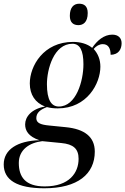

<svg xmlns="http://www.w3.org/2000/svg" viewBox="-68 -771 673 1031"><path d="M353 -636C377 -636 403 -650 403 -701C403 -739 383 -751 357 -751C327 -751 307 -730 307 -686C307 -650 326 -636 353 -636ZM170 240C350 240 441 163 441 43C441 -37 385 -78 286 -88L196 -97C154 -101 127 -109 127 -136C127 -165 147 -182 184 -196C202 -191 222 -189 242 -189C400 -189 471 -323 471 -413C471 -451 458 -483 435 -508C448 -524 466 -534 484 -534C515 -534 526 -509 526 -477C571 -477 585 -510 585 -539C585 -566 568 -585 535 -585C490 -585 453 -553 427 -514C400 -536 364 -546 324 -546C166 -546 92 -417 92 -323C92 -263 121 -219 174 -199C100 -186 67 -143 67 -103C67 -70 84 -38 144 -18C26 -15 -48 32 -48 112C-48 196 24 240 170 240ZM248 -199C208 -199 184 -234 184 -319C184 -399 221 -536 321 -536C361 -536 380 -500 380 -426C380 -336 341 -199 248 -199ZM172 230C67 230 33 178 33 104C33 32 91 -5 159 -13L261 -3C326 3 354 28 354 82C354 156 305 230 172 230Z"/></svg>

Font: Noto Serif Display
Style: Italic
Weight: 400
Italic angle: -12°
Designer: Monotype Design Team
Foundry: Monotype Imaging Inc.
Version: Version 2.009